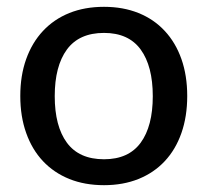

<svg xmlns="http://www.w3.org/2000/svg" viewBox="-20 -536 609 563"><path d="M285 -516Q341 -516 386.2 -497.8Q431.5 -479.5 463.2 -445.2Q495 -411 512 -362.8Q529 -314.5 529 -254.5Q529 -194.5 512 -146Q495 -97.5 463.2 -63.5Q431.5 -29.5 386.2 -11.2Q341 7 285 7Q228.5 7 183.2 -11.2Q138 -29.5 106 -63.5Q74 -97.5 56.8 -146Q39.5 -194.5 39.5 -254.5Q39.5 -314.5 56.8 -362.8Q74 -411 106 -445.2Q138 -479.5 183.2 -497.8Q228.5 -516 285 -516ZM285 -69Q357 -69 392.5 -117.5Q428 -166 428 -254Q428 -342 392.5 -390.8Q357 -439.5 285 -439.5Q212 -439.5 176.2 -390.8Q140.5 -342 140.5 -254Q140.5 -166 176.2 -117.5Q212 -69 285 -69Z"/></svg>

Font: Lato 2
Style: Regular
Weight: 500
Designer: Lukasz Dziedzic with Adam Twardoch and Botio Nikoltchev
Foundry: tyPoland Lukasz Dziedzic
Version: Version 2.015; 2015-08-06; http://www.latofonts.com/